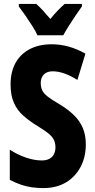

<svg xmlns="http://www.w3.org/2000/svg" viewBox="-20 -950 485 980"><path d="M418 -213Q418 -148 391 -97.5Q364 -47 316 -18.5Q268 10 201 10Q171 10 142.5 6Q114 2 86.5 -7.5Q59 -17 30 -32V-186Q70 -160 113 -145.5Q156 -131 193 -131Q216 -131 232 -139.5Q248 -148 255.5 -163.5Q263 -179 263 -197Q263 -217 256.5 -233Q250 -249 230.5 -266Q211 -283 171 -307Q129 -333 98.5 -360Q68 -387 51 -425Q34 -463 34 -519Q34 -582 58.5 -627.5Q83 -673 130.5 -698.5Q178 -724 244 -724Q288 -724 331 -712Q374 -700 416 -676L375 -542Q340 -564 308.5 -575Q277 -586 250 -586Q229 -586 215.5 -578.5Q202 -571 195 -557.5Q188 -544 188 -527Q188 -505 195.5 -489Q203 -473 223.5 -457Q244 -441 285 -417Q328 -391 358 -361.5Q388 -332 403 -296Q418 -260 418 -213ZM171 -770Q163 -789 145.5 -816.5Q128 -844 109 -871.5Q90 -899 76 -917V-930H165Q181 -916 199 -896.5Q217 -877 237 -853Q258 -879 275.5 -897Q293 -915 310 -930H398V-917Q384 -898 366 -871Q348 -844 331 -817.5Q314 -791 303 -770Z"/></svg>

Font: Noto Sans Khmer ExtraCondensed ExtraBold
Style: Regular
Weight: 800
Width: 2
Designer: Danh Hong and the Monotype Design Team
Foundry: Monotype Imaging Inc.
Version: Version 2.004